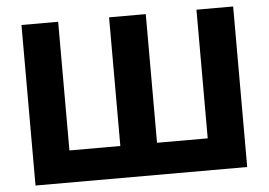

<svg xmlns="http://www.w3.org/2000/svg" viewBox="-50 -767 1167 834"><g transform="rotate(-5 533.5 -350.0)"><path d="M72 -700H232V-139H454V-700H614V-139H835V-700H995V0H72Z"/></g></svg>

Font: Chess Sans
Style: Bold
Weight: 700
Designer: Wolf Bōese
Foundry: Wolf Bōese
Version: Version 7.223